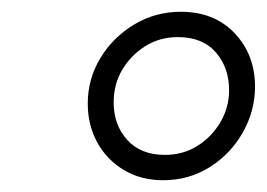

<svg xmlns="http://www.w3.org/2000/svg" viewBox="-20 -755 453 326"><path d="M257 -449Q219 -449 190 -466.5Q161 -484 145 -513.5Q129 -543 129 -579Q129 -621 150.5 -656.5Q172 -692 208 -713.5Q244 -735 287 -735Q344 -735 378.5 -698.5Q413 -662 413 -608Q413 -567 392.5 -530.5Q372 -494 336.5 -471.5Q301 -449 257 -449ZM260 -492Q291 -492 315.5 -507.5Q340 -523 354.5 -548Q369 -573 369 -602Q369 -640 346.5 -666Q324 -692 282 -692Q251 -692 226.5 -676.5Q202 -661 187.5 -636.5Q173 -612 173 -581Q173 -543 196 -517.5Q219 -492 260 -492Z"/></svg>

Font: Instrument Sans SemiCondensed
Style: Italic
Weight: 400
Width: 4
Italic angle: -13°
Designer: Rodrigo Fuenzalida
Foundry: fragTYPE
Version: Version 1.000;gftools[0.9.28]